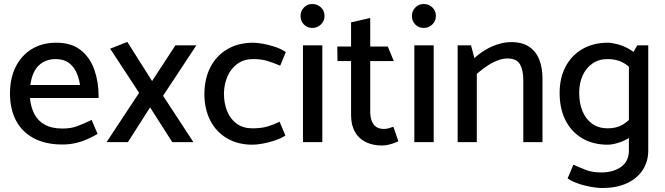

<svg xmlns="http://www.w3.org/2000/svg" viewBox="-20 -712 3334 962"><path d="M474 -221V-231Q474 -302 452.5 -363Q431 -424 384.5 -461Q338 -498 262 -498Q190 -498 138 -465.5Q86 -433 58 -376Q30 -319 30 -243Q30 -167 59.5 -109.5Q89 -52 148 -20Q207 12 293 12Q327 12 358 5Q389 -2 417 -14.5Q445 -27 469 -41L439 -111Q399 -92 367.5 -80Q336 -68 293 -68Q239 -68 204 -87.5Q169 -107 151.5 -142Q134 -177 130 -221ZM132 -286Q137 -326 152.5 -355Q168 -384 195 -400Q222 -416 259 -416Q296 -416 320.5 -400Q345 -384 360 -355Q375 -326 381 -286Z M621 0 732 -174 843 0H949L797 -232L964 -485H859L742 -306L618 -502L532 -468L677 -247L514 0Z M1381 -102Q1350 -87 1319.5 -78Q1289 -69 1245 -69Q1199 -69 1167 -91.5Q1135 -114 1118.5 -154Q1102 -194 1102 -244Q1103 -292 1120.5 -331Q1138 -370 1170.5 -393Q1203 -416 1248 -416Q1291 -416 1322 -406Q1353 -396 1384 -383L1412 -451Q1391 -466 1360 -476.5Q1329 -487 1299 -492.5Q1269 -498 1249 -498Q1174 -498 1119 -465.5Q1064 -433 1034.5 -376Q1005 -319 1004 -243Q1004 -167 1033 -109.5Q1062 -52 1116.5 -19.5Q1171 13 1245 13Q1266 13 1296.5 7.5Q1327 2 1358 -8.5Q1389 -19 1410 -33Z M1595 0V-485H1498V0ZM1545 -572Q1570 -572 1588 -589.5Q1606 -607 1606 -632Q1606 -658 1588 -675Q1570 -692 1545 -692Q1520 -692 1503 -674.5Q1486 -657 1486 -632Q1486 -606 1503 -589Q1520 -572 1545 -572Z M1923 -479H1835V-622L1739 -600V-479H1670L1671 -406H1739V-135Q1739 -86 1758 -52Q1777 -18 1812 -0.5Q1847 17 1894 17Q1909 17 1924.5 13.5Q1940 10 1954 5Q1968 0 1976 -4L1951 -77Q1941 -73 1928.5 -69.5Q1916 -66 1904 -66Q1868 -66 1851.5 -89.5Q1835 -113 1835 -150V-406H1953Z M2153 0V-485H2056V0ZM2103 -572Q2128 -572 2146 -589.5Q2164 -607 2164 -632Q2164 -658 2146 -675Q2128 -692 2103 -692Q2078 -692 2061 -674.5Q2044 -657 2044 -632Q2044 -606 2061 -589Q2078 -572 2103 -572Z M2369 0V-342Q2393 -363 2419 -380.5Q2445 -398 2471.5 -408.5Q2498 -419 2522 -419Q2569 -419 2585.5 -389.5Q2602 -360 2602 -311V0H2698V-320Q2698 -372 2682 -413Q2666 -454 2631.5 -477.5Q2597 -501 2542 -501Q2509 -501 2475.5 -490.5Q2442 -480 2412 -462Q2382 -444 2357 -421L2340 -485H2273V0Z M3228 -485H3173L3131 -412V42Q3131 96 3092 124Q3053 152 2993 152Q2949 152 2918.5 140.5Q2888 129 2853 113L2824 182Q2841 194 2864 203Q2887 212 2911.5 218Q2936 224 2958.5 227Q2981 230 2996 230Q3071 230 3122.5 205.5Q3174 181 3201 138.5Q3228 96 3228 43ZM3161 -142Q3130 -105 3099.5 -87Q3069 -69 3025 -69Q2979 -69 2947 -92Q2915 -115 2898.5 -155Q2882 -195 2882 -247Q2882 -295 2899 -333Q2916 -371 2948 -393.5Q2980 -416 3025 -416Q3068 -416 3100.5 -399Q3133 -382 3164 -343L3192 -411Q3171 -443 3139.5 -462Q3108 -481 3077 -489.5Q3046 -498 3026 -498Q2953 -498 2898.5 -466.5Q2844 -435 2814 -378.5Q2784 -322 2784 -246Q2784 -168 2813 -110Q2842 -52 2896.5 -19.5Q2951 13 3025 13Q3046 13 3076.5 4Q3107 -5 3138 -24.5Q3169 -44 3190 -73Z"/></svg>

Font: Catamaran Thin Medium
Style: Regular
Weight: 500
Version: Version 2.000